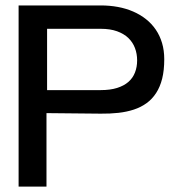

<svg xmlns="http://www.w3.org/2000/svg" viewBox="-20 -690 664 710"><path d="M48.8 -669.9V0H151.9V-271.7L352.5 -269.7Q387.1 -269.3 417.8 -272.7Q448.5 -276.1 474.7 -284.7Q500.9 -293.3 521.7 -308.3Q542.5 -323.2 557.2 -345.8Q571.9 -368.3 579.7 -399.2Q587.4 -430.1 587.4 -470.8Q587.4 -503.5 579.3 -530.8Q571.2 -558.1 556.1 -580.3Q541 -602.5 519.8 -619.2Q498.7 -635.9 472.5 -647.3Q446.3 -658.7 416 -664.3Q385.6 -669.9 352.5 -669.9ZM154.1 -356.8V-583.5H352.5Q387.7 -583.5 413 -574.3Q438.4 -565.1 454.8 -549.3Q471.2 -533.4 479.1 -512.3Q487.1 -491.1 487.1 -466.8Q487.1 -442.1 479.1 -421.8Q471.2 -401.4 454.8 -387.1Q438.4 -372.8 413 -364.8Q387.7 -356.8 352.5 -356.8Z"/></svg>

Font: SaysetthaMai Thin
Style: Regular
Weight: 100
Designer: John M. Durdin
Foundry: Lao Script for Windows
Version: Version 1.101